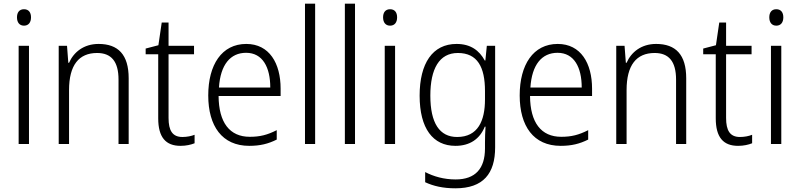

<svg xmlns="http://www.w3.org/2000/svg" viewBox="-20 -780 4333 1040"><path d="M110 -730C85 -730 72 -713 72 -686C72 -658 86 -641 110 -641C134 -641 148 -658 148 -686C148 -713 135 -730 110 -730ZM137 -532H81V0H137Z M514 -542C433 -542 379 -497 354 -440H350L343 -532H298V0H354V-292C354 -427 407 -493 506 -493C582 -493 622 -448 622 -349V0H677V-356C677 -484 620 -542 514 -542Z M968 -38C914 -38 893 -73 893 -141V-486H1031V-532H893V-658H856L838 -535L769 -517V-486H837V-139C837 -36 878 10 958 10C988 10 1014 4 1034 -4V-50C1017 -43 993 -38 968 -38Z M1314 -542C1181 -542 1108 -429 1108 -263C1108 -97 1183 10 1330 10C1389 10 1433 -1 1479 -24V-75C1428 -49 1388 -39 1333 -39C1224 -39 1165 -116 1164 -260H1500V-300C1500 -437 1439 -542 1314 -542ZM1313 -494C1403 -494 1444 -415 1444 -306H1166C1174 -430 1228 -494 1313 -494Z M1687 0V-760H1632V0Z M1903 0V-760H1848V0Z M2093 -730C2068 -730 2055 -713 2055 -686C2055 -658 2069 -641 2093 -641C2117 -641 2131 -658 2131 -686C2131 -713 2118 -730 2093 -730ZM2120 -532H2064V0H2120Z M2453 -542C2323 -542 2253 -437 2253 -262C2253 -84 2325 10 2447 10C2525 10 2579 -27 2606 -94H2610C2608 -64 2607 -35 2607 -8V24C2607 133 2555 192 2448 192C2385 192 2329 176 2283 152V207C2328 228 2380 240 2447 240C2598 240 2662 160 2662 18V-532H2617L2609 -452H2606C2576 -507 2529 -542 2453 -542ZM2460 -493C2566 -493 2607 -417 2607 -287V-241C2607 -126 2569 -38 2456 -38C2361 -38 2311 -113 2311 -262C2311 -407 2359 -493 2460 -493Z M3001 -542C2868 -542 2795 -429 2795 -263C2795 -97 2870 10 3017 10C3076 10 3120 -1 3166 -24V-75C3115 -49 3075 -39 3020 -39C2911 -39 2852 -116 2851 -260H3187V-300C3187 -437 3126 -542 3001 -542ZM3000 -494C3090 -494 3131 -415 3131 -306H2853C2861 -430 2915 -494 3000 -494Z M3534 -542C3453 -542 3399 -497 3374 -440H3370L3363 -532H3318V0H3374V-292C3374 -427 3427 -493 3526 -493C3602 -493 3642 -448 3642 -349V0H3697V-356C3697 -484 3640 -542 3534 -542Z M3988 -38C3934 -38 3913 -73 3913 -141V-486H4051V-532H3913V-658H3876L3858 -535L3789 -517V-486H3857V-139C3857 -36 3898 10 3978 10C4008 10 4034 4 4054 -4V-50C4037 -43 4013 -38 3988 -38Z M4185 -730C4160 -730 4147 -713 4147 -686C4147 -658 4161 -641 4185 -641C4209 -641 4223 -658 4223 -686C4223 -713 4210 -730 4185 -730ZM4212 -532H4156V0H4212Z"/></svg>

Font: Noto Sans Gujarati SemiCondensed Light
Style: Regular
Weight: 300
Width: 4
Designer: Jelle Bosma - Monotype Design Team, Universal Thirst
Foundry: Monotype Imaging Inc.
Version: Version 2.106